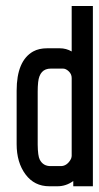

<svg xmlns="http://www.w3.org/2000/svg" viewBox="-20 -636 336 653"><path d="M140.3 -471.8H183.3Q205 -471.8 223.8 -461V-613.1V-615.6H226.3H293.5H295.9V-613.1V-4.9V-2.5H293.5H231.7H229.2V-4.9V-20.3Q204.5 -2.5 175.4 -2.5H147.7Q96.8 -2.5 66.7 -43Q36.6 -83.5 36.6 -145.8V-327.6Q36.6 -429.3 92.9 -461Q112.6 -471.8 140.3 -471.8ZM219.4 -91.9Q223.3 -97.8 223.8 -105.2V-370.6Q223.8 -383.9 213.9 -393.3Q204.1 -402.7 194.2 -402.7H152.7Q114.6 -402.7 109.7 -356.2Q108.2 -341.4 108.2 -325.1V-143.8Q108.7 -105.7 115.1 -93.4Q126.5 -70.7 152.7 -71.1H186.8Q206.5 -71.1 219.4 -91.9Z"/></svg>

Font: RIT Uroob
Style: 

Weight: 700
Designer: Hussain K H
Foundry: RIT
Version: 2.1.1